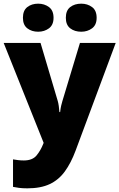

<svg xmlns="http://www.w3.org/2000/svg" viewBox="-21 -787 651 1047"><path d="M-1 -553H200L294 -236Q297 -226 299.5 -209Q302 -192 303 -176H307Q309 -196 312.5 -210.5Q316 -225 319 -235L415 -553H610L391 35Q366 102 332.5 148Q299 194 250 217Q201 240 128 240Q102 240 83 237.5Q64 235 50 232V82Q61 84 76.5 86Q92 88 109 88Q156 88 178.5 60.5Q201 33 215 -3L217 -8ZM104 -690Q104 -730 128 -748.5Q152 -767 187 -767Q221 -767 246 -748.5Q271 -730 271 -690Q271 -651 246 -632.5Q221 -614 187 -614Q152 -614 128 -632.5Q104 -651 104 -690ZM338 -690Q338 -730 362 -748.5Q386 -767 422 -767Q456 -767 481 -748.5Q506 -730 506 -690Q506 -651 481 -632.5Q456 -614 422 -614Q386 -614 362 -632.5Q338 -651 338 -690Z"/></svg>

Font: Noto Sans Lao Black
Style: Regular
Weight: 900
Designer: Monotype Design Team
Foundry: Monotype Imaging Inc.
Version: Version 2.003; ttfautohint (v1.8.4.7-5d5b)